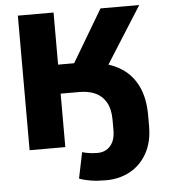

<svg xmlns="http://www.w3.org/2000/svg" viewBox="-59 -758 881 1002"><g transform="rotate(-5 381.0 -257.0)"><path d="M455 191Q411 191 376.5 185.5Q342 180 316 170L344 34Q361 39 381.5 42Q402 45 424 45Q466 45 491.5 16Q517 -13 517 -66V-121Q517 -176 497 -211.5Q477 -247 441.5 -263.5Q406 -280 357 -280H259V0H72V-705H259V-432H366L327 -405L505 -705H708L494 -367L460 -423Q535 -412 589.5 -377Q644 -342 674 -280Q704 -218 704 -127V-71Q704 12 671 71Q638 130 582 160.5Q526 191 455 191Z"/></g></svg>

Font: Nunito Sans 10pt Black
Style: Regular
Weight: 900
Designer: Vernon Adams
Foundry: Vernon Adams
Version: Version 3.101;gftools[0.9.27]